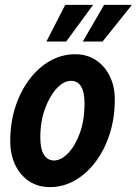

<svg xmlns="http://www.w3.org/2000/svg" viewBox="-20 -755 560 786"><path d="M22 -178Q22 -252 42.5 -316Q63 -380 99.5 -429Q136 -478 184.5 -505.5Q233 -533 288 -533Q336 -533 372.5 -509Q409 -485 429.5 -443Q450 -401 450 -348Q450 -273 429.5 -208Q409 -143 372 -93.5Q335 -44 287 -16.5Q239 11 184 11Q136 11 99.5 -13Q63 -37 42.5 -79.5Q22 -122 22 -178ZM145 -192Q145 -145 160 -121.5Q175 -98 201 -98Q230 -98 259 -128Q288 -158 307 -210.5Q326 -263 326 -332Q326 -424 270 -424Q241 -424 212.5 -393.5Q184 -363 164.5 -310.5Q145 -258 145 -192ZM170 -585 247 -735H361L251 -585ZM319 -585 406 -735H520L400 -585Z"/></svg>

Font: Radio Canada Condensed SemiBold
Style: Italic
Weight: 600
Width: 3
Italic angle: -12°
Designer: Charles Daoud, Etienne Aubert Bonn, Alexandre Saumier Demers, Jacques Le Bailly
Foundry: Radio-Canada
Version: Version 2.104; ttfautohint (v1.8.4.7-5d5b);gftools[0.9.28.de